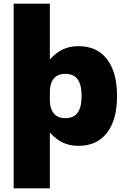

<svg xmlns="http://www.w3.org/2000/svg" viewBox="-20 -780 681 1040"><path d="M54 240V-760H250V-460H252Q286 -497 322.5 -513.5Q359 -530 405 -530Q505 -530 559.5 -459.5Q614 -389 614 -260Q614 -131 559.5 -60.5Q505 10 405 10Q359 10 322.5 -6.5Q286 -23 252 -60H250V240ZM334 -140Q379 -140 400.5 -169.5Q422 -199 422 -260Q422 -321 400.5 -350.5Q379 -380 334 -380Q305 -380 286.5 -368Q268 -356 259 -334Q250 -312 250 -280V-240Q250 -209 259 -186.5Q268 -164 286.5 -152Q305 -140 334 -140Z"/></svg>

Font: M PLUS 1 Thin Black
Style: Regular
Weight: 900
Version: Version 1.001